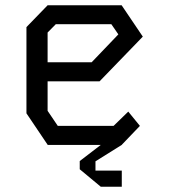

<svg xmlns="http://www.w3.org/2000/svg" viewBox="-20 -548 640 726"><path d="M160 -528 80 -445.5V-119.5L160.5 0H440L509 -72L465 -126L409.5 -72H198.5L160 -129V-240.5H356.5L520 -409.5L440 -528ZM160 -425 191 -456.5H401L427.5 -418L326.5 -312.5H160ZM440.5 97H341V62L441 -0.5V-16.5H361V0L281.5 61V92L361 158H440.5Z"/></svg>

Font: Kode
Style: Regular
Weight: 400
Monospace: yes
Designer: Isa Ozler
Foundry: Kadena LLC
Version: Version 1.000;gftools[0.9.28]